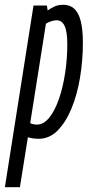

<svg xmlns="http://www.w3.org/2000/svg" viewBox="-58 -566 377 796"><path d="M-37.7 210 80.9 -543.1H136.5L139.4 -522.7Q152.2 -531.6 167.6 -538.9Q183 -546.2 203.7 -546.2Q232.2 -546.2 250.1 -529.6Q268 -513.1 276.8 -478.3Q285.6 -443.5 285.6 -389.1Q285.6 -314.4 273.6 -243.1Q261.6 -171.8 237.8 -114.8Q213.9 -57.7 180.2 -24.2Q146.5 9.4 102.4 9.4Q89 9.4 78.3 7.7Q67.7 6.1 57.6 3L24.6 210ZM95.2 -49.5Q123.1 -49.5 146.4 -78.5Q169.7 -107.5 186.4 -155.7Q203 -203.8 212 -263Q221 -322.2 221 -382.7Q221 -434.8 209.9 -458.4Q198.8 -482 176.6 -482Q166.7 -482 153.6 -477.7Q140.6 -473.4 132.4 -467.6L67.2 -55.4Q73.3 -52.3 80.6 -50.9Q88 -49.5 95.2 -49.5Z"/></svg>

Font: Georama ExtraCondensed Thin
Style: Italic
Weight: 100
Width: 2
Italic angle: -9°
Designer: Jean-Baptiste Levee
Foundry: Production Type
Version: Version 1.001